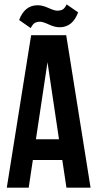

<svg xmlns="http://www.w3.org/2000/svg" viewBox="-20 -862 447 882"><path d="M284.2 -700.2 396 0H285.2L266.1 -127H130.9L111.8 0H11.2L123 -700.2ZM198.2 -576.2 145 -222.2H251ZM243.2 -813Q258.3 -813 268.1 -818.6Q277.8 -824.2 286.1 -841.8L338.9 -805.2Q313.5 -736.8 253.9 -736.8Q231.4 -736.8 204.3 -749.5Q177.2 -762.2 164.1 -762.2Q148.9 -762.2 139.4 -756.3Q129.9 -750.5 121.1 -732.9L67.9 -770Q93.3 -837.9 152.8 -837.9Q175.3 -837.9 202.6 -825.4Q230 -813 243.2 -813Z"/></svg>

Font: Bebas Neue Bold
Style: Regular
Weight: 700
Designer: Ryoichi Tsunekawa
Foundry: Ryoichi Tsunekawa
Version: Version 1.300